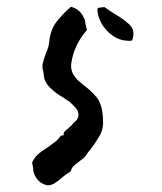

<svg xmlns="http://www.w3.org/2000/svg" viewBox="-20 -554 483 574"><path d="M288 -197Q290 -169 277.5 -147.5Q265 -126 251 -108Q248 -104 244.5 -100Q241 -96 238 -91Q234 -84 227.5 -79.5Q221 -75 215 -70Q207 -64 200.5 -58Q194 -52 192 -43Q189 -40 189 -40Q177 -33 164 -22Q155 -14 144.5 -7Q134 0 123 0Q119 0 118 -1Q94 -7 82 -34Q79 -43 79 -51Q78 -55 78 -58Q78 -61 76 -65V-66Q76 -68 76.5 -69Q77 -70 77 -71Q79 -73 79 -74Q86 -87 98 -96.5Q110 -106 122 -113Q133 -121 143.5 -129Q154 -137 161 -147Q163 -149 166 -149Q170 -149 170 -150Q170 -150 170.5 -151Q171 -152 170 -154Q170 -157 173 -160.5Q176 -164 186 -172Q188 -174 189 -175Q190 -176 191 -177Q193 -178 194 -179.5Q195 -181 196 -182Q201 -188 207 -193Q219 -205 212 -223Q210 -228 202 -236L198 -240Q194 -244 191 -247Q188 -250 183 -253L174 -259Q170 -262 165 -265Q160 -268 155 -271Q142 -280 130.5 -291Q119 -302 113 -317Q112 -320 111.5 -323.5Q111 -327 111 -331Q110 -334 110 -337Q110 -340 109 -342Q105 -354 108.5 -367Q112 -380 117 -394Q126 -413 127 -429Q131 -466 149.5 -489.5Q168 -513 190 -532Q191 -535 195 -533Q220 -525 230 -502Q235 -494 235 -485Q237 -475 239 -468Q241 -465 238 -462Q201 -419 193 -364Q190 -341 206 -322Q211 -315 218.5 -309Q226 -303 233 -297Q251 -284 268.5 -263.5Q286 -243 288 -197ZM376 -436Q376 -434 372 -432H365Q332 -432 305 -457Q274 -486 271 -525Q271 -529 276 -531Q281 -531 283 -532Q284 -532 285.5 -532Q287 -532 291 -533Q293 -533 295 -531Q302 -526 309.5 -521Q317 -516 325 -511Q348 -498 366.5 -481Q385 -464 376 -436Z"/></svg>

Font: Slackside One
Style: Regular
Weight: 400
Version: Version 1.000